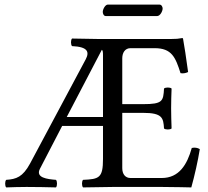

<svg xmlns="http://www.w3.org/2000/svg" viewBox="-20 -815 905 837"><path d="M429 -122C429 -39 412 -34 342 -31C336 -25 336 -4 342 2C391 1 472 0 472 0H686C734 0 814 2 814 2C828 -48 843 -114 851 -165C841 -171 829 -173 816 -170C796 -98 761 -39 685 -39H549C527 -39 513 -55 513 -82V-323H604C689 -323 692 -300 695 -255C701 -249 722 -249 728 -255C727 -290 726 -309 726 -343C726 -377 727 -399 728 -429C722 -435 701 -435 695 -429C692 -374 689 -361 604 -361H513V-561C513 -585 525 -605 549 -605H654C729 -605 745 -565 767 -496C779 -494 790 -496 800 -501C795 -542 780 -638 778 -646C778 -648 777 -649 774 -649C757 -646 749 -645 725 -645H409C409 -645 344 -646 294 -647C288 -641 288 -620 294 -614C364 -611 370 -588 354 -557L111 -102C79 -43 51 -34 7 -31C1 -25 1 -4 7 2C44 1 57 0 96 0C137 0 187 1 224 2C230 -4 230 -25 224 -31C186 -34 134 -40 154 -79L251 -266H429ZM271 -305 424 -598C428 -596 429 -587 429 -575V-305ZM665 -745C678 -745 689 -766 689 -778C689 -784 685 -795 675 -795H450C439 -795 428 -775 428 -763C428 -756 432 -745 441 -745Z"/></svg>

Font: Libertinus Serif
Style: Regular
Weight: 400
Designer: Philipp H. Poll, Khaled Hosny
Foundry: Caleb Maclennan
Version: Version 7.050;RELEASE